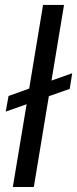

<svg xmlns="http://www.w3.org/2000/svg" viewBox="-20 -747 308 767"><path d="M268.5 -454.5 258.5 -392 175.1 -362.6 115.1 0H31.2L86.3 -330.6L2.8 -301.1L14.2 -363.6L96.6 -393.1L152 -727.3H235.8L185.7 -425.1Z"/></svg>

Font: Inter P
Style: Italic
Weight: 400
Italic angle: -9.40001°
Designer: Rasmus Andersson
Foundry: rsms
Version: Version 3.018;git-588b23468